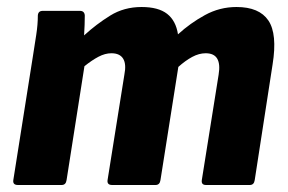

<svg xmlns="http://www.w3.org/2000/svg" viewBox="-20 -528 821 548"><path d="M31 0Q16 0 18 -14L74 -368Q79 -400 83.5 -429Q88 -458 88 -484Q89 -497 102 -497H208Q221 -497 222 -484Q222 -471 221.5 -457Q221 -443 220 -427Q255 -459 294.5 -483.5Q334 -508 384 -508Q432 -508 457 -488.5Q482 -469 488 -430Q523 -462 565 -485Q607 -508 655 -508Q720 -508 746 -469.5Q772 -431 758 -344L707 -14Q705 0 693 0H568Q554 0 556 -14L604 -315Q609 -345 600 -360.5Q591 -376 567 -376Q548 -376 528.5 -365.5Q509 -355 489 -337L438 -14Q436 0 424 0H300Q285 0 287 -14L335 -315Q341 -345 331.5 -360.5Q322 -376 298 -376Q280 -376 261 -366Q242 -356 221 -339L170 -14Q168 0 156 0Z"/></svg>

Font: Sofia Sans Semi Condensed Black
Style: Italic
Weight: 900
Italic angle: -9°
Version: Version 4.100